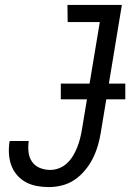

<svg xmlns="http://www.w3.org/2000/svg" viewBox="-20 -755 540 783"><path d="M179 8Q154 8 130 3.5Q106 -1 85.5 -12Q65 -23 49.5 -41Q34 -59 26 -81Q18 -103 16.5 -128Q15 -153 19 -178L20 -180H98L97 -179Q94 -156 96.5 -134Q99 -112 111 -95Q123 -78 143 -70Q163 -62 185 -62Q203 -62 221 -69Q239 -76 253.5 -89.5Q268 -103 278 -120Q288 -137 295 -154.5Q302 -172 306.5 -190Q311 -208 314 -226L387 -665H256L255 -735H477L391 -214Q387 -188 379 -161Q371 -134 358.5 -109Q346 -84 327 -61Q308 -38 284.5 -22Q261 -6 233.5 1Q206 8 179 8ZM491 -350H228V-414H491Z"/></svg>

Font: Iosevka Term Oblique
Style: Regular
Weight: 400
Italic angle: -9°
Monospace: yes
Designer: Belleve Invis
Foundry: Belleve Invis
Version: Version 31.4.0